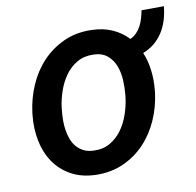

<svg xmlns="http://www.w3.org/2000/svg" viewBox="-70 -652 751 734"><g transform="rotate(-10 306.0 -285.0)"><path d="M46.4 -265.6Q53.2 -320.3 75 -370.4Q96.7 -420.4 132.1 -458Q167.5 -495.6 215.6 -517.6Q263.7 -539.6 322.8 -538.1Q369.1 -537.1 404.3 -521.2Q439.5 -505.4 464.4 -478.5Q478.5 -484.9 488.8 -495.4Q499 -505.9 506.1 -519Q513.2 -532.2 517.8 -547.6Q522.5 -563 525.4 -579.1L612.3 -579.6Q606.4 -518.6 578.9 -477.3Q551.3 -436 503.4 -417Q517.1 -384.8 521.7 -347.4Q526.4 -310.1 522.5 -270.5L521.5 -259.8Q514.6 -205.1 492.7 -155.5Q470.7 -106 435.3 -68.6Q399.9 -31.2 351.8 -9.8Q303.7 11.7 245.1 10.3Q189.5 8.8 149.2 -13.7Q108.9 -36.1 84 -72.8Q59.1 -109.4 49.6 -156.7Q40 -204.1 45.4 -255.4ZM159.2 -255.4Q157.2 -237.3 157 -217.8Q156.7 -198.2 159.7 -179.2Q162.6 -160.2 168.9 -143.1Q175.3 -126 186.5 -112.8Q197.8 -99.6 214.1 -91.3Q230.5 -83 253.4 -82.5Q290 -81.1 317.1 -97.2Q344.2 -113.3 362.8 -139.2Q381.3 -165 392.3 -197.3Q403.3 -229.5 407.2 -260.3L408.2 -270Q411.1 -296.9 409.7 -327.1Q408.2 -357.4 398.7 -383.1Q389.2 -408.7 368.9 -426Q348.6 -443.4 314.5 -444.3Q277.8 -445.3 250.5 -429.2Q223.1 -413.1 204.6 -387Q186 -360.8 175 -328.6Q164.1 -296.4 160.2 -265.6Z"/></g></svg>

Font: Roboto Mono Medium
Style: Italic
Weight: 500
Designer: Google
Version: Version 2.000985; 2015; ttfautohint (v1.3)